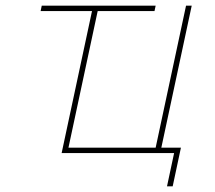

<svg xmlns="http://www.w3.org/2000/svg" viewBox="-20 -539 758 676"><path d="M304 -500H123L127 -519H528L524 -500H324ZM568 117 593 0H197L308 -519H328L221 -19H528L635 -519H655L548 -19H617L588 117Z"/></svg>

Font: Raleway Thin
Style: Italic
Weight: 100
Italic angle: -12°
Designer: Matt McInerney, Pablo Impallari, Rodrigo Fuenzalida
Foundry: Matt McInerney, Pablo Impallari, Rodrigo Fuenzalida
Version: Version 4.026